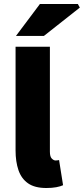

<svg xmlns="http://www.w3.org/2000/svg" viewBox="-20 -930 420 962"><path d="M212 12Q154 12 120.5 -11.5Q87 -35 72.5 -77.5Q58 -120 58 -176V-696H230V-170Q230 -145 239.5 -135.5Q249 -126 258 -126Q263 -126 266.5 -126.5Q270 -127 276 -128L296 -2Q283 4 262 8Q241 12 212 12ZM60 -750 180 -910H370L380 -892L200 -750Z"/></svg>

Font: Source Sans 3 Black
Style: Regular
Weight: 900
Designer: Paul D. Hunt
Foundry: Adobe
Version: Version 3.046;hotconv 1.0.118;makeotfexe 2.5.65603